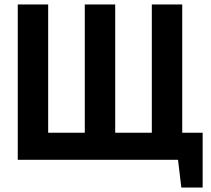

<svg xmlns="http://www.w3.org/2000/svg" viewBox="-20 -720 951 865"><path d="M60 0V-700H197V-122H362V-700H499V-122H664V-700H801V-122H893V125H797L782 0Z"/></svg>

Font: PTSans
Style: Bold
Weight: 700
Designer: A.Korolkova, O.Umpeleva, V.Yefimov
Foundry: ParaType Ltd
Version: Version 2.003W OFL